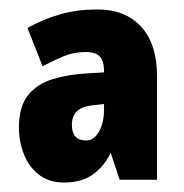

<svg xmlns="http://www.w3.org/2000/svg" viewBox="-20 -793 389 406"><path d="M186 -773Q245 -773 278.5 -736.5Q312 -700 312 -632V-413H233L214 -470Q201 -442 177 -424.5Q153 -407 115 -407Q84 -407 62.5 -423.5Q41 -440 30.5 -467Q20 -494 20 -523Q20 -568 39.5 -592Q59 -616 92.5 -626Q126 -636 167 -638L200 -640V-643Q200 -663 191.5 -673Q183 -683 161 -683Q136 -683 114.5 -674Q93 -665 70 -653L38 -734Q73 -753 108 -763Q143 -773 186 -773ZM173 -570Q132 -565 132 -529Q132 -496 162 -496Q179 -496 189.5 -515Q200 -534 200 -562V-573Z"/></svg>

Font: Noto Sans Tamil UI ExtraCondensed Black
Style: Regular
Weight: 900
Width: 2
Designer: Jelle Bosma - Monotype Design Team
Foundry: Monotype Imaging Inc.
Version: Version 2.004; ttfautohint (v1.8.4.7-5d5b)